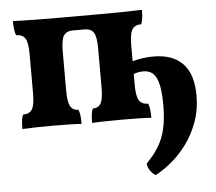

<svg xmlns="http://www.w3.org/2000/svg" viewBox="-51 -517 926 822"><g transform="rotate(-5 412.0 -106.0)"><path d="M33.9 3Q33.9 -16.7 35.4 -31.2Q37 -45.6 42 -58.3Q69.4 -58.3 81.1 -76.6Q92.7 -94.8 92.7 -145.3V-312.7Q92.7 -363.7 81.1 -381.7Q69.4 -399.7 42 -399.7Q37 -412.9 35.4 -427.3Q33.9 -441.7 33.9 -461Q48.9 -460.5 72.8 -459.8Q96.6 -459 136.6 -458.5Q176.6 -458 237.7 -458H379.1Q443.9 -458 484.4 -458.5Q524.9 -459 549.3 -459.8Q573.6 -460.5 588.1 -461Q588.1 -441.7 586.6 -427.3Q585.1 -412.9 580 -399.7Q552.6 -399.7 541 -381.7Q529.4 -363.7 529.4 -312.7V-145.3Q529.4 -94.8 541 -76.6Q552.6 -58.3 580 -58.3Q585.1 -45.6 586.6 -31.2Q588.1 -16.7 588.1 3Q566.1 1.5 530.8 0.8Q495.5 0 458.3 0Q422.6 0 388.8 0.8Q355.1 1.5 333.6 3Q333.6 -16.7 335.1 -31.2Q336.6 -45.6 341.7 -58.3Q366 -58.3 376.6 -76.6Q387.1 -94.8 387.1 -145.3V-312.7Q387.1 -362.7 375.5 -380.7Q363.9 -398.8 336.5 -398.8H285.6Q258.2 -398.8 246.5 -380.7Q234.9 -362.7 234.9 -312.7V-145.3Q234.9 -94.8 246 -76.6Q257.1 -58.3 280.3 -58.3Q285.4 -45.6 286.9 -31.2Q288.5 -16.7 288.5 3Q270.1 1.5 235.6 0.8Q201.1 0 163.8 0Q126.5 0 91.5 0.8Q56.4 1.5 33.9 3ZM585.9 249Q572.6 241.9 563 228.1Q553.4 214.3 550.8 197Q584.2 163.2 604.6 129.4Q625 95.6 634.5 52.8Q644 10 644 -48.8Q644 -123.9 627.9 -160.9Q611.7 -197.9 571.5 -197.9Q563.1 -197.9 551.9 -196.4Q540.8 -194.9 529.4 -189.9V-245Q549.4 -251 573.1 -254.3Q596.9 -257.6 619 -257.6Q702.9 -257.6 746 -211.9Q789 -166.2 789 -76.4Q789 -13.3 769.7 39.1Q750.3 91.6 719.9 132.6Q689.5 173.5 654.1 202.5Q618.6 231.5 585.9 249Z"/></g></svg>

Font: Vollkorn
Style: Regular
Weight: 400
Designer: Friedrich Althausen
Foundry: Friedrich Althausen
Version: Version 5.001